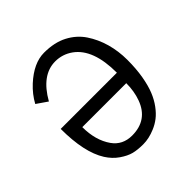

<svg xmlns="http://www.w3.org/2000/svg" viewBox="-148 -632 748 748"><g transform="rotate(-45 226.0 -258.0)"><path d="M289.6 -9.3Q254.9 5.4 223.6 5.4Q192.4 5.4 170.4 -0.2Q148.4 -5.9 123.3 -23.2Q98.1 -40.5 80.1 -68.8Q38.1 -135.3 38.1 -264.6H347.7Q347.7 -395 281.7 -442.4Q249 -465.8 209 -465.8Q133.8 -465.8 81.1 -372.6L36.6 -403.3Q55.7 -438.5 86.4 -466.8Q145 -520.5 202.1 -520.5Q259.3 -520.5 299.3 -499.5Q339.4 -478.5 363.3 -442.9Q387.2 -407.2 399.7 -363.3Q412.1 -319.3 412.1 -271Q412.1 -222.7 405.3 -182.9Q398.4 -143.1 387.2 -115.2Q376 -87.4 359.9 -65.7Q343.8 -43.9 326.7 -30.8Q309.6 -17.6 289.6 -9.3ZM344.7 -210H102.5Q102.5 -137.2 136.2 -89.4Q164.6 -49.3 216.8 -49.3Q302.2 -49.3 331.1 -128.4Q344.7 -165.5 344.7 -210Z"/></g></svg>

Font: News Cycle
Style: Regular
Weight: 500
Version: Version 0.5.2